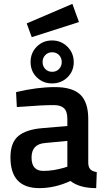

<svg xmlns="http://www.w3.org/2000/svg" viewBox="-20 -961 547 992"><path d="M436 -346V-118Q437 -96 447.5 -85.5Q458 -75 480 -72L477 11Q391 11 344 -26Q264 11 183 11Q34 11 34 -148Q34 -224 74.5 -258Q115 -292 199 -299L328 -310V-346Q328 -386 310.5 -402Q293 -418 259 -418Q195 -418 99 -410L67 -408L63 -485Q172 -511 263.5 -511Q355 -511 395.5 -471.5Q436 -432 436 -346ZM212 -222Q143 -216 143 -147Q143 -78 204 -78Q254 -78 310 -94L328 -100V-233ZM249 -530Q202 -530 170 -561.5Q138 -593 138 -640.5Q138 -688 170 -720Q202 -752 249 -752Q296 -752 328.5 -719.5Q361 -687 361 -640Q361 -593 328.5 -561.5Q296 -530 249 -530ZM249.5 -691Q228 -691 214 -676.5Q200 -662 200 -640.5Q200 -619 214 -604.5Q228 -590 249.5 -590Q271 -590 285 -604.5Q299 -619 299 -640.5Q299 -662 285 -676.5Q271 -691 249.5 -691ZM118 -840 354 -941 388 -847 144 -769Z"/></svg>

Font: TitilliumWebSemiBold
Style: Bold
Weight: 600
Version: Version 1.001;PS 57.000;hotconv 1.0.70;makeotf.lib2.5.55311